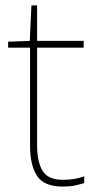

<svg xmlns="http://www.w3.org/2000/svg" viewBox="-20 -679 359 709"><path d="M212 -15Q237 -15 256 -18.5Q275 -22 291 -28V-3Q275 2 256.5 6Q238 10 212 10Q142 10 116.5 -30Q91 -70 91 -140V-503H10V-525L90 -528L96 -659H117V-528H289V-503H117V-143Q117 -82 137 -48.5Q157 -15 212 -15Z"/></svg>

Font: Noto Sans Devanagari Thin
Style: Regular
Weight: 100
Designer: Jelle Bosma - Monotype Design Team
Foundry: Monotype Imaging Inc.
Version: Version 2.004; ttfautohint (v1.8.4.7-5d5b)